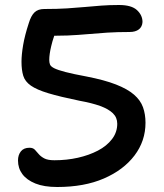

<svg xmlns="http://www.w3.org/2000/svg" viewBox="-20 -736 657 768"><path d="M209 12Q156 12 121.5 -2Q87 -16 69.5 -39.5Q52 -63 52 -94Q52 -116 63.5 -130.5Q75 -145 98 -145Q112 -145 119.5 -137Q127 -129 135 -119.5Q143 -110 157 -102.5Q171 -95 198 -95Q247 -95 291.5 -105Q336 -115 371.5 -133.5Q407 -152 428 -179.5Q449 -207 449 -241Q449 -266 431.5 -283Q414 -300 381 -312Q348 -324 298 -333Q220 -349 173.5 -363Q127 -377 103.5 -393.5Q80 -410 73 -433Q66 -456 66 -489Q66 -517 72.5 -555.5Q79 -594 95 -643Q104 -673 118 -686.5Q132 -700 157 -700Q210 -700 248.5 -702.5Q287 -705 319.5 -708Q352 -711 384.5 -713.5Q417 -716 456 -716Q506 -716 528 -695.5Q550 -675 550 -648Q549 -629 535.5 -618.5Q522 -608 498 -608Q449 -608 409.5 -605.5Q370 -603 332 -599.5Q294 -596 250 -594Q226 -593 197 -593Q189 -570 185 -552Q177 -519 177 -496Q177 -486 180 -478Q183 -470 197 -463Q211 -456 241.5 -448Q272 -440 326 -430Q398 -416 444 -398Q490 -380 516 -357.5Q542 -335 552 -307Q562 -279 562 -245Q562 -172 518 -114Q474 -56 395.5 -22Q317 12 209 12Z"/></svg>

Font: Shantell Sans Light Medium
Style: Regular
Weight: 500
Version: Version 1.008;[ac192a2d6]